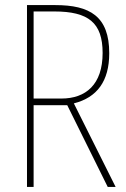

<svg xmlns="http://www.w3.org/2000/svg" viewBox="-20 -734 496 754"><path d="M197 -714H86V0H112V-321H244L403 0H434L270 -328C361 -351 409 -415 409 -525C409 -670 333 -714 197 -714ZM193 -689C327 -689 383 -645 383 -526C383 -402 317 -347 221 -347H112V-689Z"/></svg>

Font: Noto Sans Lao UI Cond Thin
Style: Regular
Weight: 100
Width: 3
Designer: Monotype Design Team
Foundry: Monotype Imaging Inc.
Version: Version 2.000